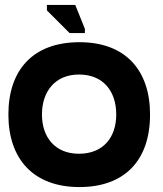

<svg xmlns="http://www.w3.org/2000/svg" viewBox="-20 -744 659 778"><path d="M302 14C483 14 588 -92 588 -280C588 -459 489 -573 302 -573C114 -573 14 -461 14 -280C14 -100 115 14 302 14ZM300 -121C203 -121 150 -188 150 -280C150 -373 203 -442 300 -442C398 -442 451 -375 451 -280C451 -187 398 -121 300 -121ZM324 -610V-627L285 -724H170V-702L262 -610Z"/></svg>

Font: OSH Darker Grotesque Black
Style: Regular
Weight: 900
Designer: Gabriel Lam
Foundry: TypeRant
Version: Version 1.000;Glyphs 3.1.1 (3148)